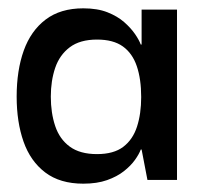

<svg xmlns="http://www.w3.org/2000/svg" viewBox="-20 -432 480 461"><path d="M180 9Q124 9 88.5 -18Q53 -45 36.5 -92Q20 -139 20 -200Q20 -263 37 -310.5Q54 -358 89.5 -385Q125 -412 180 -412Q214 -412 238 -402.5Q262 -393 278 -379Q294 -365 304 -350.5Q314 -336 318 -325H320V-409H405V0H334L320 -73H318Q314 -62 304 -48Q294 -34 277.5 -21Q261 -8 237 0.5Q213 9 180 9ZM213 -62Q253 -62 276 -79.5Q299 -97 309 -128Q319 -159 319 -199Q319 -242 308.5 -273Q298 -304 275 -320.5Q252 -337 213 -337Q172 -337 147.5 -318.5Q123 -300 112.5 -269Q102 -238 102 -200Q102 -161 112.5 -129.5Q123 -98 147.5 -80Q172 -62 213 -62Z"/></svg>

Font: Darker Grotesque Light SemiBold
Style: Regular
Weight: 600
Version: Version 1.000;gftools[0.9.28]